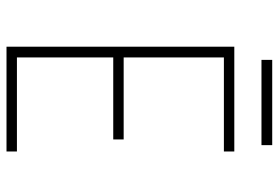

<svg xmlns="http://www.w3.org/2000/svg" viewBox="-153 -703 856 590"><g transform="rotate(90 275.0 -408.0)"><path d="M123.5 0V-700H445.5V-668H156.5V-360H408.5V-328H156.5V-32H445.5V0ZM164 -783.5V-816.5H426V-783.5Z"/></g></svg>

Font: Trispace SemiCondensed Thin
Style: Regular
Weight: 100
Width: 4
Designer: Tyler Finck
Foundry: Etcetera Type Company
Version: Version 1.210; ttfautohint (v1.8.3)